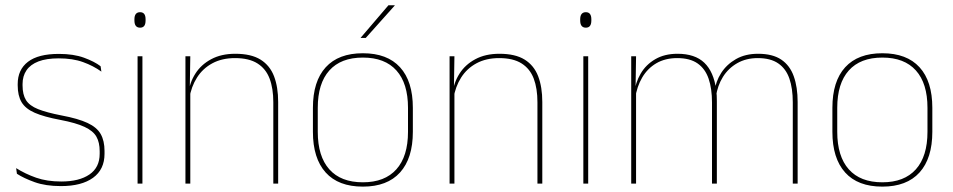

<svg xmlns="http://www.w3.org/2000/svg" viewBox="-20 -700 3634 732"><path d="M212.5 9.5Q154 9.5 112.2 -5.5Q70.5 -20.5 44.5 -37.5L41.5 -59Q76.5 -37 117.8 -22.5Q159 -8 213.5 -8Q282 -8 321 -34.8Q360 -61.5 360 -113.5V-123.5Q360 -157 347.5 -179Q335 -201 302.5 -216.2Q270 -231.5 209.5 -243Q148 -254.5 112.5 -270Q77 -285.5 62.2 -310.5Q47.5 -335.5 47.5 -374.5V-379.5Q47.5 -434.5 86.8 -464.5Q126 -494.5 204.5 -494.5Q260.5 -494.5 300.2 -480Q340 -465.5 363.5 -447.5L366.5 -427Q336 -449 296.8 -463.2Q257.5 -477.5 204 -477.5Q157 -477.5 126.5 -465.8Q96 -454 81 -432Q66 -410 66 -379.5V-374.5Q66 -339.5 79.2 -318.2Q92.5 -297 125 -284Q157.5 -271 214 -260Q278 -248 313.8 -231.2Q349.5 -214.5 364 -188.8Q378.5 -163 378.5 -124.5V-113.5Q378.5 -54 334.8 -22.2Q291 9.5 212.5 9.5Z M504.5 0V-485.5H523V0ZM514 -594.5Q503.5 -594.5 498 -601.2Q492.5 -608 492.5 -622V-626.5Q492.5 -640 498 -646.8Q503.5 -653.5 514 -653.5Q524.5 -653.5 529.8 -646.8Q535 -640 535 -626.5V-622Q535 -608 529.8 -601.2Q524.5 -594.5 514 -594.5Z M1022 0V-310Q1022 -363 1007.8 -400.5Q993.5 -438 961.5 -458.2Q929.5 -478.5 876 -478.5Q826.5 -478.5 789.8 -458.8Q753 -439 731 -404.2Q709 -369.5 702 -325L693 -344H698.5Q703 -385 724.8 -419.2Q746.5 -453.5 785 -474.2Q823.5 -495 877 -495Q937.5 -495 973.2 -472.8Q1009 -450.5 1024.8 -409.2Q1040.5 -368 1040.5 -311V0ZM687 0V-485.5H705.5L703.5 -358.5H705.5V0Z M1363.5 11.5Q1270 11.5 1221.5 -42.5Q1173 -96.5 1173 -197.5V-289Q1173 -390 1221.8 -443.5Q1270.5 -497 1363.5 -497Q1456.5 -497 1505.2 -443.5Q1554 -390 1554 -289V-197.5Q1554 -96.5 1505.2 -42.5Q1456.5 11.5 1363.5 11.5ZM1363.5 -5Q1447 -5 1491.2 -54.5Q1535.5 -104 1535.5 -197.5V-289Q1535.5 -382 1491.5 -431.2Q1447.5 -480.5 1363.5 -480.5Q1279.5 -480.5 1235.5 -431.2Q1191.5 -382 1191.5 -289V-197.5Q1191.5 -104 1235.5 -54.5Q1279.5 -5 1363.5 -5ZM1461 -680H1485V-679L1374.5 -555.5H1355V-556Z M2029 0V-310Q2029 -363 2014.8 -400.5Q2000.5 -438 1968.5 -458.2Q1936.5 -478.5 1883 -478.5Q1833.5 -478.5 1796.8 -458.8Q1760 -439 1738 -404.2Q1716 -369.5 1709 -325L1700 -344H1705.5Q1710 -385 1731.8 -419.2Q1753.5 -453.5 1792 -474.2Q1830.5 -495 1884 -495Q1944.5 -495 1980.2 -472.8Q2016 -450.5 2031.8 -409.2Q2047.5 -368 2047.5 -311V0ZM1694 0V-485.5H1712.5L1710.5 -358.5H1712.5V0Z M2204 0V-485.5H2222.5V0ZM2213.5 -594.5Q2203 -594.5 2197.5 -601.2Q2192 -608 2192 -622V-626.5Q2192 -640 2197.5 -646.8Q2203 -653.5 2213.5 -653.5Q2224 -653.5 2229.2 -646.8Q2234.5 -640 2234.5 -626.5V-622Q2234.5 -608 2229.2 -601.2Q2224 -594.5 2213.5 -594.5Z M3002.5 0V-310Q3002.5 -363 2989.5 -400.5Q2976.5 -438 2947.2 -458.2Q2918 -478.5 2869 -478.5Q2824.5 -478.5 2790.8 -459.2Q2757 -440 2736.2 -406.8Q2715.5 -373.5 2709.5 -331.5L2699 -351.5H2704Q2708.5 -389 2729.5 -421.8Q2750.5 -454.5 2786 -474.8Q2821.5 -495 2870 -495Q2925.5 -495 2958.5 -472.8Q2991.5 -450.5 3006.2 -409.2Q3021 -368 3021 -311V0ZM2386.5 0V-485.5H2405L2403 -357.5H2405V0ZM2694.5 0V-309.5Q2694.5 -362.5 2681.5 -400.2Q2668.5 -438 2639.5 -458.2Q2610.5 -478.5 2562 -478.5Q2516 -478.5 2482.2 -458.8Q2448.5 -439 2428.2 -404.2Q2408 -369.5 2401.5 -325L2391 -344H2398Q2402.5 -385 2422.5 -419.2Q2442.5 -453.5 2478 -474.2Q2513.5 -495 2563 -495Q2629.5 -495 2665.2 -460.8Q2701 -426.5 2710.5 -358Q2712 -346.5 2712.5 -336Q2713 -325.5 2713 -314V0Z M3344 11.5Q3250.5 11.5 3202 -42.5Q3153.5 -96.5 3153.5 -197.5V-289Q3153.5 -390 3202.2 -443.5Q3251 -497 3344 -497Q3437 -497 3485.8 -443.5Q3534.5 -390 3534.5 -289V-197.5Q3534.5 -96.5 3485.8 -42.5Q3437 11.5 3344 11.5ZM3344 -5Q3427.5 -5 3471.8 -54.5Q3516 -104 3516 -197.5V-289Q3516 -382 3472 -431.2Q3428 -480.5 3344 -480.5Q3260 -480.5 3216 -431.2Q3172 -382 3172 -289V-197.5Q3172 -104 3216 -54.5Q3260 -5 3344 -5Z"/></svg>

Font: Anek Gujarati Medium Thin
Style: Regular
Weight: 250
Version: Version 1.003